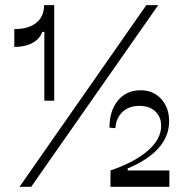

<svg xmlns="http://www.w3.org/2000/svg" viewBox="-20 -720 716 740"><path d="M55.2 0 543.9 -700.2H589.8L100.1 0ZM150.9 -332V-597.2H143.1Q133.3 -569.8 105 -554.4Q76.7 -539.1 35.2 -539.1V-607.9Q89.8 -607.9 119.9 -632.1Q149.9 -656.2 149.9 -700.2H189V-332ZM405.8 -63Q497.6 -94.2 549.3 -138.9Q601.1 -183.6 601.1 -234.9Q601.1 -269.5 578.4 -290.8Q555.7 -312 517.1 -312Q477.1 -312 452.1 -288.6Q427.2 -265.1 424.8 -226.1L401.9 -228Q401.9 -293 434.6 -332.5Q467.3 -372.1 522 -372.1Q570.8 -372.1 601.3 -338.6Q631.8 -305.2 631.8 -252.9Q631.8 -138.2 472.2 -70.8V-63H632.8V0H405.8Z"/></svg>

Font: Ribes
Style: Regular
Weight: 400
Designer: Luigi Gorlero
Foundry: Collletttivo
Version: Version 2.100;Glyphs 3.2 (3217)